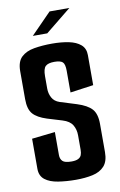

<svg xmlns="http://www.w3.org/2000/svg" viewBox="-88 -823 549 879"><g transform="rotate(-10 186.5 -383.0)"><path d="M193 7Q149 7 110.5 1Q72 -5 49.5 -22.5Q27 -40 27 -73V-213L135 -225V-118Q135 -100 145.5 -89.5Q156 -79 187 -79Q207 -79 218 -84.5Q229 -90 233 -100Q237 -110 237 -125V-192Q237 -219 224.5 -240Q212 -261 179 -271L110 -292Q66 -306 46.5 -328Q27 -350 27 -397V-527Q27 -571 49 -592Q71 -613 109 -619.5Q147 -626 192 -626Q235 -626 269.5 -619Q304 -612 324.5 -594.5Q345 -577 345 -546V-406L237 -391V-492Q237 -523 226.5 -532.5Q216 -542 188 -542Q159 -542 147 -530.5Q135 -519 135 -485V-427Q135 -404 145.5 -384.5Q156 -365 180 -357L257 -333Q304 -318 324.5 -295.5Q345 -273 345 -226V-95Q345 -52 325 -30Q305 -8 270.5 -0.5Q236 7 193 7ZM112 -676 207 -773H299L179 -676Z"/></g></svg>

Font: Smooch Sans
Style: Bold
Weight: 700
Designer: Robert E. Leuschke
Foundry: Robert E. Leuschke
Version: Version 1.010